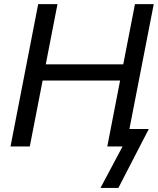

<svg xmlns="http://www.w3.org/2000/svg" viewBox="-20 -708 763 928"><path d="M498.5 0 560.5 -318.8H186L124 0H30.8L164.6 -688H257.8L201.2 -397H575.7L632.3 -688H723.1L605.5 -84.5H699.2L552.2 200.2H465.8L572.3 0Z"/></svg>

Font: Liberation Sans
Style: Italic
Weight: 400
Italic angle: -12°
Designer: Steve Matteson
Foundry: Ascender Corporation
Version: Version 2.1.5